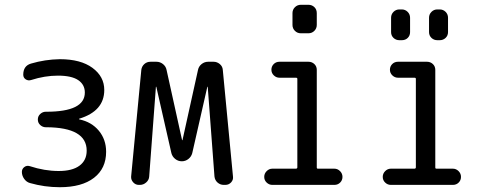

<svg xmlns="http://www.w3.org/2000/svg" viewBox="-20 -780 2040 810"><path d="M227.5 -58.6Q285.2 -58.6 315.4 -81.1Q345.7 -103.5 345.7 -144.5Q345.7 -242.2 175.8 -243.2H172.9Q160.2 -243.2 149.9 -252.4Q139.6 -261.7 139.6 -275.9Q139.6 -290 149.9 -299.3Q160.2 -308.6 172.9 -308.6H175.8Q337.9 -308.6 337.9 -389.6Q337.9 -422.9 310.1 -441.9Q282.2 -460.9 224.6 -460.9Q168.9 -460.9 111.3 -442.4Q98.6 -438.5 88.4 -445.3Q78.1 -452.1 78.1 -464.8Q78.1 -502 110.4 -511.7Q169.9 -529.3 232.4 -530.3Q320.3 -530.3 370.1 -493.7Q419.9 -457 419.9 -400.4Q419.9 -311.5 314.5 -279.3Q313.5 -279.3 313.5 -278.3Q313.5 -276.4 314.5 -276.4Q366.2 -265.6 397 -228.5Q427.7 -191.4 427.7 -139.6Q427.7 -69.3 376.5 -29.8Q325.2 9.8 232.4 9.8Q168 9.8 106.4 -7.8Q91.8 -11.7 82 -25.4Q72.3 -39.1 72.3 -54.7Q72.3 -67.4 82.5 -75.2Q92.8 -83 105.5 -79.1Q168 -58.6 227.5 -58.6Z M565.4 0Q551.8 0 542 -10.7Q532.2 -21.5 533.2 -35.2L576.2 -485.4Q578.1 -500 588.9 -509.8Q599.6 -519.5 615.2 -519.5H639.6Q655.3 -519.5 667.5 -509.8Q679.7 -500 682.6 -485.4L748 -189.5Q748 -188.5 749 -188.5Q750 -188.5 750 -189.5L815.4 -485.4Q818.4 -500 830.6 -509.8Q842.8 -519.5 858.4 -519.5H880.9Q895.5 -519.5 907.2 -509.8Q918.9 -500 919.9 -485.4L962.9 -35.2Q964.8 -21.5 955.1 -10.7Q945.3 0 930.7 0H923.8Q909.2 0 897.9 -9.8Q886.7 -19.5 884.8 -35.2L856.4 -413.1Q856.4 -414.1 855.5 -414.1Q854.5 -414.1 854.5 -413.1L791 -133.8Q787.1 -119.1 774.9 -109.4Q762.7 -99.6 747.1 -99.6Q731.4 -99.6 719.2 -109.4Q707 -119.1 703.1 -133.8L639.6 -413.1Q639.6 -414.1 638.7 -414.1Q637.7 -414.1 637.7 -413.1L609.4 -35.2Q608.4 -20.5 596.7 -10.3Q585 0 570.3 0Z M1249 -759.8H1281.2Q1295.9 -759.8 1306.2 -750Q1316.4 -740.2 1316.4 -724.6V-674.8Q1316.4 -660.2 1306.2 -649.9Q1295.9 -639.6 1281.2 -639.6H1249Q1234.4 -639.6 1224.1 -649.9Q1213.9 -660.2 1213.9 -674.8V-724.6Q1213.9 -739.3 1224.1 -749.5Q1234.4 -759.8 1249 -759.8ZM1128.9 0Q1115.2 0 1105 -9.8Q1094.7 -19.5 1094.7 -33.7Q1094.7 -47.9 1105 -58.1Q1115.2 -68.4 1128.9 -68.4H1228.5Q1233.4 -68.4 1234.4 -73.2V-447.3Q1234.4 -452.1 1228.5 -452.1H1159.2Q1145.5 -452.1 1135.3 -461.9Q1125 -471.7 1125 -485.8Q1125 -500 1134.8 -509.8Q1144.5 -519.5 1159.2 -519.5H1281.2Q1295.9 -519.5 1306.2 -509.8Q1316.4 -500 1316.4 -485.4V-73.2Q1316.4 -68.4 1321.3 -68.4H1390.6Q1404.3 -68.4 1414.6 -58.1Q1424.8 -47.9 1424.8 -33.7Q1424.8 -19.5 1415 -9.8Q1405.3 0 1390.6 0Z M1628.9 0Q1615.2 0 1605 -9.8Q1594.7 -19.5 1594.7 -33.7Q1594.7 -47.9 1605 -58.1Q1615.2 -68.4 1628.9 -68.4H1728.5Q1733.4 -68.4 1734.4 -73.2V-447.3Q1734.4 -452.1 1728.5 -452.1H1659.2Q1645.5 -452.1 1635.3 -461.9Q1625 -471.7 1625 -485.8Q1625 -500 1634.8 -509.8Q1644.5 -519.5 1659.2 -519.5H1781.2Q1795.9 -519.5 1806.2 -509.8Q1816.4 -500 1816.4 -485.4V-73.2Q1816.4 -68.4 1821.3 -68.4H1890.6Q1904.3 -68.4 1914.6 -58.1Q1924.8 -47.9 1924.8 -33.7Q1924.8 -19.5 1915 -9.8Q1905.3 0 1890.6 0ZM1825.2 -740.2H1835Q1849.6 -740.2 1859.9 -730Q1870.1 -719.7 1870.1 -705.1V-644.5Q1870.1 -629.9 1859.9 -620.1Q1849.6 -610.4 1835 -610.4H1825.2Q1810.5 -610.4 1800.3 -620.1Q1790 -629.9 1790 -644.5V-705.1Q1790 -719.7 1800.3 -730Q1810.5 -740.2 1825.2 -740.2ZM1665 -740.2H1674.8Q1689.5 -740.2 1699.7 -730Q1710 -719.7 1710 -705.1V-644.5Q1710 -629.9 1700.2 -620.1Q1690.4 -610.4 1674.8 -610.4H1665Q1650.4 -610.4 1640.1 -620.1Q1629.9 -629.9 1629.9 -644.5V-705.1Q1629.9 -719.7 1640.1 -730Q1650.4 -740.2 1665 -740.2Z"/></svg>

Font: Rounded-L Mgen+ 2m regular
Style: Regular
Weight: 400
Designer: [Source Han Sans]
Ryoko NISHIZUKA  (kana & ideographs); Paul D. Hunt (Latin, Greek & Cyrillic); Wenlong ZHANG  (bopomofo
Version: Version 1.059.20150602